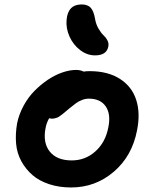

<svg xmlns="http://www.w3.org/2000/svg" viewBox="-20 -805 675 856"><path d="M403.8 -558.1Q368.2 -558.1 337.2 -581.8Q306.2 -605.5 289.8 -642.3Q273.4 -679.2 276.9 -716.8Q282.7 -785.2 344.2 -785.2Q371.1 -785.2 384.5 -770.3Q397.9 -755.4 403.8 -721.2Q407.7 -696.8 419.2 -677.2Q430.7 -657.7 441.4 -647.9Q452.1 -638.2 459 -625Q465.8 -611.8 462.9 -597.2Q455.1 -558.1 403.8 -558.1ZM296.9 30.8Q244.1 30.8 200 16.4Q155.8 2 125.5 -23.9Q95.2 -49.8 75.4 -85.7Q55.7 -121.6 51.8 -164.1Q47.9 -206.5 56.2 -254.9Q64.5 -295.4 85 -333.3Q105.5 -371.1 133.3 -399.4Q161.1 -427.7 193.1 -449.2Q225.1 -470.7 257.8 -481.9Q290.5 -493.2 318.8 -493.2Q338.4 -493.2 353 -485.8Q361.8 -487.8 379.9 -487.8Q460.9 -487.8 514.6 -453.4Q568.4 -418.9 587.4 -359.4Q606.4 -299.8 590.8 -223.1Q568.8 -108.9 487.1 -39.1Q405.3 30.8 296.9 30.8ZM183.1 -233.9Q170.4 -168.5 201.9 -129.2Q233.4 -89.8 299.8 -89.8Q360.4 -89.8 405.3 -130.1Q450.2 -170.4 462.9 -236.8Q475.1 -295.9 451.4 -330.6Q427.7 -365.2 376 -365.2Q359.9 -365.2 344.2 -358.6Q328.6 -352.1 319.3 -345.2Q310.1 -338.4 288.1 -320.8Q282.2 -315.9 272.5 -307.6Q262.7 -299.3 258.5 -296.1Q254.4 -293 247.3 -287.8Q240.2 -282.7 235.4 -280.8Q230.5 -278.8 223.9 -277.3Q217.3 -275.9 210 -275.9Q207 -275.9 199.2 -277.8Q187.5 -257.8 183.1 -233.9Z"/></svg>

Font: Shantell Sans Bouncy
Style: Italic
Weight: 600
Italic angle: -11.31°
Designer: Stephen Nixon, Anya Danilova, Shantell Martin
Foundry: Arrow Type
Version: Version 1.006;[9816181b4]